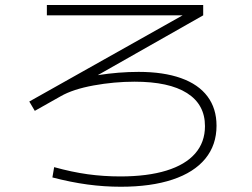

<svg xmlns="http://www.w3.org/2000/svg" viewBox="-20 -708 978 746"><path d="M183.6 -18.6 190.4 -58.6Q258.8 -39.6 320.6 -31Q382.3 -22.5 447.3 -22.5Q552.7 -22.5 626.5 -45.2Q700.2 -67.9 738.3 -111.6Q776.4 -155.3 776.4 -217.8Q776.4 -302.2 706.5 -346.4Q636.7 -390.6 502.9 -390.6Q423.8 -390.6 343.5 -376Q263.2 -361.3 215.8 -334L115.2 -277.3L93.8 -313.5L689.5 -648.4H162.1V-688.5H769.5V-648.4L359.9 -416Q441.9 -428.7 518.6 -428.7Q615.2 -428.7 683.1 -404.5Q751 -380.4 786.1 -333.5Q821.3 -286.6 821.3 -219.7Q821.3 -144.5 777.6 -91.3Q733.9 -38.1 650.4 -10.3Q566.9 17.6 449.2 17.6Q384.3 17.6 319.6 8.8Q254.9 0 183.6 -18.6Z"/></svg>

Font: Pretendard JP ExtraLight
Style: Regular
Weight: 200
Designer: Base glyphs from Inter by Rasmus Andersson; Hangeul glyphs from Noto Sans CJK(Source Han Sans) by Jang Soo-young and Kan
Foundry: Kil Hyung-jin
Version: Version 1.309